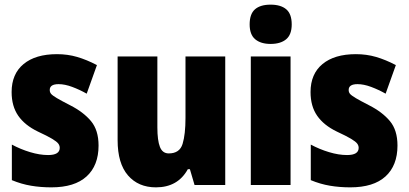

<svg xmlns="http://www.w3.org/2000/svg" viewBox="-20 -796 1758 826"><path d="M404 -170Q404 -84 352.5 -37Q301 10 201 10Q155 10 113.5 3Q72 -4 31 -21V-174Q68 -154 109.5 -141.5Q151 -129 187 -129Q237 -129 237 -160Q237 -170 230.5 -178.5Q224 -187 204 -199Q184 -211 143 -230Q87 -257 58.5 -298Q30 -339 30 -400Q30 -478 81.5 -520.5Q133 -563 225 -563Q271 -563 312 -551Q353 -539 397 -516L353 -393Q323 -410 291 -422Q259 -434 232 -434Q194 -434 194 -409Q194 -399 200 -392Q206 -385 224.5 -374Q243 -363 282 -343Q339 -314 371.5 -275Q404 -236 404 -170Z M949 -553V0H817L797 -68H788Q745 10 651 10Q575 10 530.5 -41.5Q486 -93 486 -193V-553H657V-248Q657 -192 668 -164Q679 -136 706 -136Q753 -136 765.5 -177Q778 -218 778 -289V-553Z M1144 -776Q1188 -776 1211.5 -756Q1235 -736 1235 -691Q1235 -647 1211 -627Q1187 -607 1144 -607Q1102 -607 1078 -627Q1054 -647 1054 -691Q1054 -736 1077 -756Q1100 -776 1144 -776ZM1230 -553V0H1059V-553Z M1690 -170Q1690 -84 1638.5 -37Q1587 10 1487 10Q1441 10 1399.5 3Q1358 -4 1317 -21V-174Q1354 -154 1395.5 -141.5Q1437 -129 1473 -129Q1523 -129 1523 -160Q1523 -170 1516.5 -178.5Q1510 -187 1490 -199Q1470 -211 1429 -230Q1373 -257 1344.5 -298Q1316 -339 1316 -400Q1316 -478 1367.5 -520.5Q1419 -563 1511 -563Q1557 -563 1598 -551Q1639 -539 1683 -516L1639 -393Q1609 -410 1577 -422Q1545 -434 1518 -434Q1480 -434 1480 -409Q1480 -399 1486 -392Q1492 -385 1510.5 -374Q1529 -363 1568 -343Q1625 -314 1657.5 -275Q1690 -236 1690 -170Z"/></svg>

Font: Noto Sans Ethiopic Condensed Black
Style: Regular
Weight: 900
Width: 3
Designer: Monotype Design Team
Foundry: Monotype Imaging Inc.
Version: Version 2.102; ttfautohint (v1.8.4.7-5d5b)